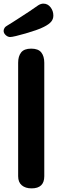

<svg xmlns="http://www.w3.org/2000/svg" viewBox="-35 -1030 329 1058"><path d="M209 -59Q209 8 139 8Q105 8 85 -9Q65 -26 65 -59V-684Q65 -720 81.5 -741Q98 -762 137 -762Q176 -762 192.5 -741Q209 -720 209 -684ZM21 -826Q8 -826 -3.5 -836.5Q-15 -847 -15 -860Q-15 -868 -10 -876Q-5 -884 8 -891Q12 -893 30 -904.5Q48 -916 73.5 -932.5Q99 -949 126.5 -967Q154 -985 176 -1001Q184 -1006 191 -1008Q198 -1010 204 -1010Q228 -1010 243.5 -990Q259 -970 259 -944Q259 -925 247 -910.5Q235 -896 207 -882Q190 -873 162.5 -863.5Q135 -854 105.5 -845.5Q76 -837 53 -831.5Q30 -826 21 -826Z"/></svg>

Font: Madimi One
Style: Regular
Weight: 400
Designer: Taurai Valerie Mtake, Mirko Velimirovic
Foundry: TaVaTake
Version: Version 1.000; ttfautohint (v1.8.4.7-5d5b)